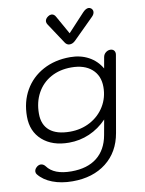

<svg xmlns="http://www.w3.org/2000/svg" viewBox="-107 -848 884 1172"><g transform="rotate(-10 335.0 -261.5)"><path d="M38 171Q32 164 32 154Q32 140 44.5 128Q57 116 72 116Q80 116 88 121Q96 126 100 132Q142 190 250 190Q349 190 408.5 143Q468 96 484 7L501 -87Q453 -37 393 -11Q333 15 266 15Q163 15 101.5 -39.5Q40 -94 40 -186Q40 -278 80.5 -348.5Q121 -419 194 -458.5Q267 -498 362 -498Q426 -498 476 -471Q526 -444 555 -394L567 -462Q570 -479 583 -489.5Q596 -500 611 -500Q625 -500 633 -492Q641 -484 641 -470Q641 -465 640 -462L558 7Q538 122 455.5 186.5Q373 251 247 251Q177 251 122.5 230Q68 209 38 171ZM531 -284Q531 -354 485 -394.5Q439 -435 358 -435Q286 -435 231 -404.5Q176 -374 145.5 -318.5Q115 -263 115 -191Q115 -122 158 -86Q201 -50 284 -50Q353 -50 409.5 -80.5Q466 -111 498.5 -164.5Q531 -218 531 -284ZM345 -592 261 -719Q255 -728 255 -737Q255 -754 274 -767Q284 -774 294 -774Q312 -774 322 -754L385 -642L489 -754Q508 -774 525 -774Q533 -774 541 -768Q551 -759 551 -747Q551 -732 537 -718L410 -592Q393 -575 374 -575Q356 -575 345 -592Z"/></g></svg>

Font: Kodchasan
Style: Italic
Weight: 400
Italic angle: -10°
Version: Version 1.000; ttfautohint (v1.6)